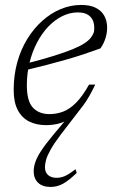

<svg xmlns="http://www.w3.org/2000/svg" viewBox="-20 -484 454 758"><path d="M309 -68.5 220.5 46.5Q194 81.5 180.5 105.5Q167 129.5 162.2 146Q157.5 162.5 157.5 176Q157.5 196.5 170 207.2Q182.5 218 203 218Q220 218 236.2 211Q252.5 204 278 184L283 198.5Q251.5 229 228.5 241.5Q205.5 254 180 254Q147 254 130 237Q113 220 113 192.5Q113 176 119.2 156.8Q125.5 137.5 142.2 111.8Q159 86 189 50L247.5 -20L252.5 -14.5Q231 -0.5 208.2 4.8Q185.5 10 161.5 10Q123.5 10 94.8 -4.5Q66 -19 50 -49.8Q34 -80.5 34 -129Q34 -187 48.2 -238.2Q62.5 -289.5 88.2 -331Q114 -372.5 147.8 -402.5Q181.5 -432.5 220.5 -448.5Q259.5 -464.5 300.5 -464.5Q336 -464.5 358.8 -452.8Q381.5 -441 392.2 -420.8Q403 -400.5 403 -375Q403 -354 396.2 -332.5Q389.5 -311 376.5 -293Q345.5 -281.5 311.5 -270.2Q277.5 -259 240.8 -248.5Q204 -238 164.8 -227.8Q125.5 -217.5 83.5 -207.5L85 -233.5Q149.5 -250 194 -264Q238.5 -278 267.5 -290Q296.5 -302 313.2 -313Q330 -324 338.5 -335Q347 -346 351 -358Q354 -379.5 349 -396.8Q344 -414 329 -424.5Q314 -435 287 -435Q255.5 -435 225.8 -420.2Q196 -405.5 170.8 -379Q145.5 -352.5 126.5 -316.5Q107.5 -280.5 96.8 -237.5Q86 -194.5 86 -147.5Q86 -84.5 110 -59Q134 -33.5 175.5 -33.5Q203 -33.5 229 -43.2Q255 -53 280.2 -78.2Q305.5 -103.5 331.5 -150H356Q344 -125 332.5 -104.8Q321 -84.5 309 -68.5Z"/></svg>

Font: Newsreader Light
Style: Italic
Weight: 300
Italic angle: -17°
Designer: Hugues Gentile
Foundry: Production Type
Version: Version 1.003